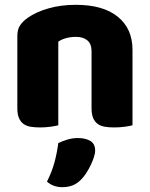

<svg xmlns="http://www.w3.org/2000/svg" viewBox="-20 -521 623 797"><path d="M360 -308Q360 -339 342.5 -353.5Q325 -368 295 -368Q275 -368 255.5 -363Q236 -358 222 -348V-1Q212 2 190.5 5Q169 8 146 8Q124 8 106.5 5Q89 2 77 -7Q65 -16 58.5 -31.5Q52 -47 52 -72V-372Q52 -399 63.5 -416Q75 -433 95 -447Q129 -471 180.5 -486Q232 -501 295 -501Q408 -501 469 -451.5Q530 -402 530 -314V-1Q520 2 498.5 5Q477 8 454 8Q432 8 414.5 5Q397 2 385 -7Q373 -16 366.5 -31.5Q360 -47 360 -72ZM318 223Q301 241 281.5 248.5Q262 256 239 256Q201 256 175 233Q196 191 206.5 151.5Q217 112 222 73Q238 65 259.5 58.5Q281 52 303 52Q335 52 355 64Q375 76 375 104Q375 116 369.5 132.5Q364 149 356 165.5Q348 182 338 197.5Q328 213 318 223Z"/></svg>

Font: Baloo Tammudu
Style: Regular
Weight: 400
Designer: Omkar Shende and Ek Type
Foundry: Ek Type
Version: Version 1.007;PS 1.000;hotconv 1.0.88;makeotf.lib2.5.647800